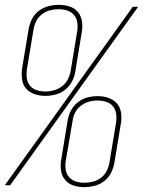

<svg xmlns="http://www.w3.org/2000/svg" viewBox="-40 -763 589 791"><path d="M147 -368Q124 -368 103 -375Q82 -382 68 -397.5Q54 -413 51 -435.5Q48 -458 51 -481L78 -644Q82 -665 92 -685Q102 -705 120 -718.5Q138 -732 159.5 -737.5Q181 -743 202 -743Q225 -743 246 -736.5Q267 -730 280.5 -714Q294 -698 297.5 -676Q301 -654 297 -631L270 -467Q267 -447 256.5 -427Q246 -407 228 -393Q210 -379 189 -373.5Q168 -368 147 -368ZM-20 0 507 -735H529L2 0ZM147 -386Q165 -386 182.5 -391Q200 -396 215.5 -407.5Q231 -419 239.5 -436Q248 -453 251 -470L278 -634Q281 -652 278.5 -670Q276 -688 265 -701Q254 -714 237 -719.5Q220 -725 202 -725Q184 -725 166 -720.5Q148 -716 132.5 -704Q117 -692 109 -675.5Q101 -659 98 -641L71 -478Q68 -459 70.5 -441Q73 -423 83.5 -410Q94 -397 111.5 -391.5Q129 -386 147 -386ZM307 8Q284 8 263.5 1.5Q243 -5 229 -21Q215 -37 211.5 -59Q208 -81 212 -104L239 -268Q242 -288 252.5 -308Q263 -328 281 -342Q299 -356 320 -361.5Q341 -367 362 -367Q385 -367 406 -360Q427 -353 441 -337.5Q455 -322 458.5 -299.5Q462 -277 458 -254L431 -91Q427 -70 417 -50Q407 -30 389 -16.5Q371 -3 349.5 2.5Q328 8 307 8ZM307 -10Q325 -10 343 -14.5Q361 -19 376.5 -31Q392 -43 400 -59.5Q408 -76 411 -94L438 -257Q441 -276 438.5 -294Q436 -312 425.5 -325Q415 -338 397.5 -343.5Q380 -349 362 -349Q344 -349 326.5 -344Q309 -339 293.5 -327.5Q278 -316 269.5 -299Q261 -282 259 -265L231 -101Q228 -83 230.5 -65Q233 -47 244 -34Q255 -21 272 -15.5Q289 -10 307 -10Z"/></svg>

Font: Iosevka SS18 Thin
Style: Italic
Weight: 100
Italic angle: -9°
Monospace: yes
Designer: Belleve Invis
Foundry: Belleve Invis
Version: Version 25.1.1; ttfautohint (v1.8.4)